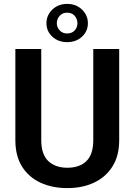

<svg xmlns="http://www.w3.org/2000/svg" viewBox="-20 -965 697 995"><path d="M463.4 -710.9H597.7V-238.8Q597.7 -157.2 562.5 -101.8Q527.3 -46.4 466.8 -18.3Q406.2 9.8 329.1 9.8Q251 9.8 189.9 -18.3Q128.9 -46.4 94.2 -101.8Q59.6 -157.2 59.6 -238.8V-710.9H193.8V-238.8Q193.8 -164.6 230.5 -130.1Q267.1 -95.7 329.1 -95.7Q392.1 -95.7 427.7 -130.1Q463.4 -164.6 463.4 -238.8ZM220.7 -844.7Q220.7 -885.7 251.2 -915.3Q281.7 -944.8 328.1 -944.8Q374.5 -944.8 405 -915.3Q435.5 -885.7 435.5 -844.7Q435.5 -803.2 405 -774.9Q374.5 -746.6 328.1 -746.6Q281.7 -746.6 251.2 -774.9Q220.7 -803.2 220.7 -844.7ZM274.4 -844.7Q274.4 -823.2 289.3 -807.4Q304.2 -791.5 328.1 -791.5Q352.5 -791.5 366.9 -807.1Q381.3 -822.8 381.3 -844.7Q381.3 -866.7 366.9 -883.1Q352.5 -899.4 328.1 -899.4Q304.2 -899.4 289.3 -883.1Q274.4 -866.7 274.4 -844.7Z"/></svg>

Font: Vazirmatn FD SemiBold
Style: Regular
Weight: 600
Designer: Saber Rastikerdar
Foundry: Saber Rastikerdar
Version: Version 33.001